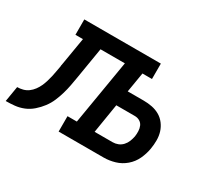

<svg xmlns="http://www.w3.org/2000/svg" viewBox="-159 -714 1013 908"><g transform="rotate(30 347.0 -260.0)"><path d="M-56 0 -42 -84Q-27 -84 -11.5 -88Q4 -92 17 -101.5Q30 -111 40 -124.5Q50 -138 56.5 -152.5Q63 -167 67.5 -182Q72 -197 75.5 -212Q79 -227 81.5 -242.5Q84 -258 87 -273Q87 -274 87 -275.5Q87 -277 87 -278L88 -280Q88 -280 88 -280.5Q88 -281 88 -281L114 -436H73V-520H491V-436H439L421 -328H508Q532 -328 554.5 -323.5Q577 -319 596 -308Q615 -297 628.5 -279Q642 -261 648.5 -240Q655 -219 655 -195Q655 -171 651 -148Q646 -118 632.5 -89Q619 -60 594.5 -39Q570 -18 539.5 -9Q509 0 479 0H233V-84H284L343 -436H210L182 -267Q178 -243 173.5 -219Q169 -195 162 -171Q155 -147 145 -123.5Q135 -100 119.5 -79.5Q104 -59 84 -41.5Q64 -24 40.5 -14.5Q17 -5 -7.5 -2.5Q-32 0 -56 0ZM381 -84H479Q494 -84 508 -89.5Q522 -95 532.5 -106.5Q543 -118 548.5 -132Q554 -146 557 -161Q559 -175 558.5 -190Q558 -205 552.5 -217.5Q547 -230 535 -237Q523 -244 508 -244H407Z"/></g></svg>

Font: Iosevka Etoile Medium Oblique
Style: Regular
Weight: 500
Italic angle: -9°
Designer: Belleve Invis
Foundry: Belleve Invis
Version: Version 15.5.2; ttfautohint (v1.8.4)